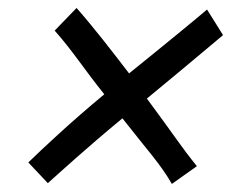

<svg xmlns="http://www.w3.org/2000/svg" viewBox="-20 -494 578 480"><path d="M240.7 -258.3C157.2 -189 86.9 -123 50.8 -87.9L99.6 -36.1C127 -60.5 197.8 -125.5 286.1 -198.2C350.1 -116.2 380.4 -85 409.7 -34.2L472.2 -78.6C432.6 -127.4 416.5 -154.3 347.2 -247.6C446.3 -329.1 526.4 -397 537.6 -406.2L497.6 -470.2C487.8 -461.4 405.8 -393.6 302.7 -310.5C258.8 -367.7 214.8 -424.8 171.4 -474.1L116.7 -417.5C160.2 -368.7 193.4 -316.9 240.7 -258.3Z"/></svg>

Font: Fantasque Sans Mono
Style: RegItalic
Weight: 400
Italic angle: -11°
Monospace: yes
Designer: Jany Belluz
Version: Version 1.6.3